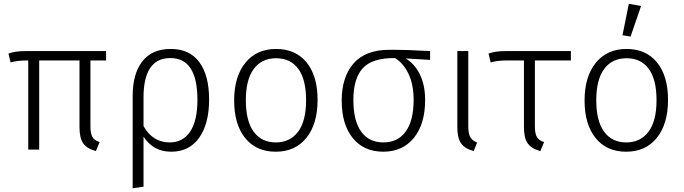

<svg xmlns="http://www.w3.org/2000/svg" viewBox="-20 -794 3629 1019"><path d="M460 -473.1V-124Q460 -84 471.2 -65.9Q482.4 -47.9 508.8 -40L488.8 7.8Q440.9 -5.4 421.4 -33.7Q401.9 -62 401.9 -119.1V-473.1H188V0H129.9V-473.1H121.1Q72.3 -473.1 36.1 -462.9L24.9 -509.8Q59.1 -522.9 115.2 -522.9H543V-473.1Z M880.9 -38.1Q950.7 -38.1 989.3 -95.7Q1027.8 -153.3 1027.8 -264.2Q1027.8 -486.3 883.8 -485.8Q741.7 -485.8 741.7 -275.9V-125Q790 -38.1 880.9 -38.1ZM684.1 -285.2Q684.1 -402.3 735.4 -468.3Q786.6 -534.2 886.7 -534.2Q986.3 -534.2 1038.1 -463.9Q1089.8 -393.6 1089.8 -265.6Q1089.8 -137.2 1037.1 -63Q984.4 11.2 888.7 11.2Q793.9 11.2 741.7 -68.8V196.8L684.1 205.1Z M1563.2 -428.5Q1522 -484.9 1445.3 -484.9Q1368.7 -484.9 1326.7 -428Q1284.7 -371.1 1284.7 -261.7Q1284.7 -152.3 1326.2 -95.2Q1367.7 -38.1 1443.6 -38.1Q1519.5 -38.1 1562 -95Q1604.5 -151.9 1604.5 -262Q1604.5 -372.1 1563.2 -428.5ZM1282.2 -460.7Q1341.8 -534.2 1445.3 -534.2Q1548.8 -534.2 1607.2 -462.6Q1665.5 -391.1 1665.5 -263.7Q1665.5 -136.2 1606.2 -62.5Q1546.9 11.2 1443.4 11.2Q1339.8 11.2 1281.2 -61.3Q1222.7 -133.8 1222.7 -260.5Q1222.7 -387.2 1282.2 -460.7Z M2175.3 -263.2Q2175.3 -344.7 2148.4 -401.4Q2121.6 -458 2076.7 -485.8H2075.7Q1955.6 -486.8 1905.3 -432.1Q1855.5 -377 1855.5 -264.6Q1855.5 -152.3 1897 -95.2Q1938.5 -38.1 2014.6 -38.1Q2090.8 -38.1 2132.8 -95.2Q2174.8 -152.3 2175.3 -263.2ZM2236.3 -263.2Q2236.3 -136.2 2176.8 -62.5Q2117.2 11.2 2013.7 11.2Q1910.2 10.7 1852.1 -61.5Q1793.5 -133.8 1793.5 -259.8Q1793.5 -385.7 1856.9 -458Q1920.4 -529.8 2047.4 -529.8Q2147.5 -529.8 2262.7 -522.9V-476.1L2132.3 -483.9Q2179.7 -457 2208 -399.9Q2236.3 -342.8 2236.3 -263.2Z M2465.3 -522.9V-124Q2465.3 -85 2475.8 -66.4Q2486.3 -47.9 2512.2 -37.1L2494.1 7.8Q2446.3 -5.4 2426.8 -33.7Q2407.2 -62 2407.2 -119.1V-522.9Z M2818.8 -473.1V-124Q2818.8 -84 2830.1 -65.9Q2841.3 -47.9 2867.7 -40L2847.7 7.8Q2799.8 -5.4 2780.3 -33.7Q2760.7 -62 2760.7 -119.1V-473.1H2668.9Q2620.1 -473.1 2584 -462.9L2572.8 -509.8Q2606.9 -522.9 2663.1 -522.9H3009.8V-473.1Z M3423.1 -428.5Q3381.8 -484.9 3305.2 -484.9Q3228.5 -484.9 3186.5 -428Q3144.5 -371.1 3144.5 -261.7Q3144.5 -152.3 3186 -95.2Q3227.5 -38.1 3303.5 -38.1Q3379.4 -38.1 3421.9 -95Q3464.4 -151.9 3464.4 -262Q3464.4 -372.1 3423.1 -428.5ZM3142.1 -460.7Q3201.7 -534.2 3305.2 -534.2Q3408.7 -534.2 3467 -462.6Q3525.4 -391.1 3525.4 -263.7Q3525.4 -136.2 3466.1 -62.5Q3406.7 11.2 3303.2 11.2Q3199.7 11.2 3141.1 -61.3Q3082.5 -133.8 3082.5 -260.5Q3082.5 -387.2 3142.1 -460.7ZM3382.3 -762.2 3326.7 -600.1 3283.7 -606.9 3317.4 -773.9Z"/></svg>

Font: FiraSans-Light
Style: Regular
Weight: 300
Designer: Carrois Corporate & Edenspiekermann AG
Foundry: Carrois Corporate GbR & Edenspiekermann AG
Version: Version 3.106;PS 003.106;hotconv 1.0.70;makeotf.lib2.5.58329